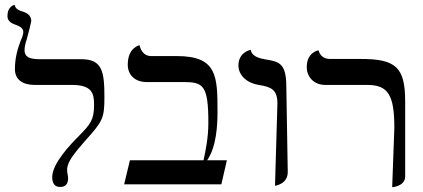

<svg xmlns="http://www.w3.org/2000/svg" viewBox="-20 -766 1758 798"><path d="M82 -558C82 -570 86 -588 91 -602C94 -611 110 -675 110 -678C110 -704 89 -714 71 -719C63 -721 43 -728 41 -746C41 -745 11 -743 11 -698C11 -676 33 -667 45 -663C58 -658 77 -651 77 -633C77 -624 71 -607 66 -597C54 -565 42 -527 42 -479C42 -434 75 -413 125 -413H278C360 -413 371 -381 371 -332C371 -268 357 -251 308 -201C274 -167 197 -87 197 -30C197 -3 208 11 230 11C252 11 263 -1 263 -25C263 -36 259 -46 259 -61C259 -95 292 -132 335 -182C406 -261 414 -274 414 -361C414 -470 405 -520 317 -520H147C110 -520 82 -525 82 -558Z M714 -533H607C580 -533 565 -555 560 -578C560 -578 511 -569 511 -497C511 -456 540 -425 589 -425H743C824 -425 846 -412 846 -256C846 -194 835 -142 826 -100H520L496 0H900L923 -100H841C880 -156 884 -247 884 -302C884 -451 882 -533 714 -533Z M1123 6C1123 6 1176 0 1176 -51L1170 -406C1170 -504 1139 -510 1084 -519C1063 -523 1027 -529 1022 -559C1022 -559 971 -550 971 -494C971 -453 1006 -421 1055 -413C1108 -405 1133 -393 1133 -336Z M1610 12C1610 12 1664 9 1664 -33V-344C1664 -487 1625 -521 1479 -521H1353C1326 -521 1310 -534 1304 -557C1304 -557 1255 -550 1255 -487C1255 -446 1285 -413 1332 -413H1507C1595 -413 1619 -368 1619 -234Z"/></svg>

Font: Libertinus Sans
Style: Regular
Weight: 400
Designer: Philipp H. Poll, Khaled Hosny
Foundry: Caleb Maclennan
Version: Version 7.050;RELEASE